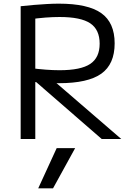

<svg xmlns="http://www.w3.org/2000/svg" viewBox="-20 -760 721 1050"><path d="M270 270H189L290 50H391ZM93 -726Q129 -730 165 -733Q201 -736 236.5 -738Q272 -740 302 -740Q461 -740 534 -688Q607 -636 607 -523Q607 -409 534 -357Q461 -305 302 -305Q263 -305 217 -308Q171 -311 121 -316L135 -389Q191 -382 230.5 -379Q270 -376 306 -376Q422 -376 473.5 -410.5Q525 -445 525 -521Q525 -598 473.5 -632.5Q422 -667 306 -667Q270 -667 229.5 -664Q189 -661 132 -653L173 -697V0H93ZM536 0 132 -351H236L643 0Z"/></svg>

Font: M PLUS 2
Style: Regular
Weight: 400
Designer: Coji Morishita
Foundry: UNDERFOREST DESIGN
Version: Version 1.001